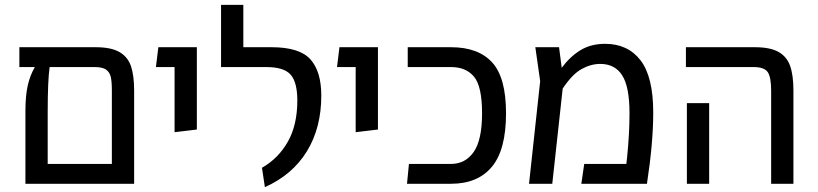

<svg xmlns="http://www.w3.org/2000/svg" viewBox="-20 -759 3377 793"><path d="M534 -385V0H85V-300Q85 -363 94.5 -405.5Q104 -448 124 -482H60V-564H375Q439 -564 473.5 -544Q508 -524 521 -485.5Q534 -447 534 -385ZM442 -82V-385Q442 -422 437.5 -441.5Q433 -461 418 -471.5Q403 -482 371 -482H185Q177 -427 177 -294V-82Z M701 -482H624L634 -564H793V-224L701 -213Z M1062 -66Q1130 -105 1169 -174Q1208 -243 1208 -344Q1208 -419 1180.5 -450.5Q1153 -482 1080 -482H893V-739H985V-564H1102Q1217 -564 1262 -514Q1307 -464 1307 -364Q1307 -231 1247.5 -134Q1188 -37 1074 14Z M1449 -482H1372L1382 -564H1541V-224L1449 -213Z M1669 -82H1843Q1902 -82 1936.5 -131.5Q1971 -181 1971 -291Q1971 -402 1938 -442Q1905 -482 1843 -482H1664V-564H1843Q1955 -564 2012.5 -501.5Q2070 -439 2070 -291Q2070 -140 2011.5 -70Q1953 0 1843 0H1661Z M2678 -294Q2678 -169 2652 0H2381L2393 -82H2567L2570 -109Q2580 -207 2580 -291Q2580 -400 2550 -447.5Q2520 -495 2459 -495Q2420 -495 2381.5 -473.5Q2343 -452 2304 -393L2261 0H2165L2211 -424L2191 -564H2289L2300 -479Q2335 -526 2378 -552Q2421 -578 2479 -578Q2573 -578 2625.5 -510Q2678 -442 2678 -294Z M3165 -385Q3165 -440 3151 -461Q3137 -482 3092 -482H2813V-564H3098Q3161 -564 3195.5 -544.5Q3230 -525 3243.5 -486.5Q3257 -448 3257 -385V0H3165ZM2817 -333H2909V0H2817Z"/></svg>

Font: Fira GO
Style: Regular
Weight: 400
Designer: Carrois Corporate
Foundry: Carrois Corporate GbR
Version: Version 0.300